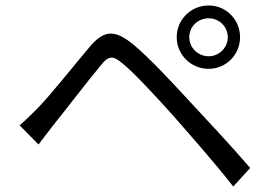

<svg xmlns="http://www.w3.org/2000/svg" viewBox="-20 -710 996 703"><path d="M673 -574C673 -613 705 -643 744 -643C782 -643 814 -613 814 -574C814 -535 782 -504 744 -504C705 -504 673 -535 673 -574ZM627 -574C627 -510 679 -458 744 -458C808 -458 859 -510 859 -574C859 -638 808 -690 744 -690C679 -690 627 -638 627 -574ZM52 -251 121 -181C136 -200 157 -229 177 -254C220 -307 300 -412 346 -467C363 -489 375 -499 389 -499C400 -499 413 -491 432 -475C473 -441 553 -355 619 -281C680 -211 767 -113 834 -27L896 -95C826 -177 728 -281 664 -350C603 -416 525 -500 467 -548C435 -574 409 -587 386 -587C359 -587 335 -570 308 -538C248 -467 164 -361 119 -315C94 -290 76 -272 52 -251Z"/></svg>

Font: Kinto Sans
Style: Regular
Weight: 400
Designer: Authors: Ryoko NISHIZUKA  (kana & ideographs); Paul D. Hunt (Latin, Greek & Cyrillic); Wenlong ZHANG  (bopomofo); Sandol
Foundry: Adobe Systems Incorporated, ookami Inc.
Version: Version 0.001